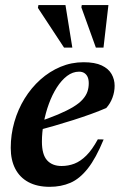

<svg xmlns="http://www.w3.org/2000/svg" viewBox="-20 -710 464 742"><path d="M285.5 -433Q261 -433 239.2 -416.5Q217.5 -400 199.5 -371.8Q181.5 -343.5 168.8 -308.5Q156 -273.5 149 -235.8Q142 -198 142 -163Q142 -112.5 162 -90.5Q182 -68.5 218 -68.5Q244 -68.5 267.5 -77.5Q291 -86.5 313.5 -108.8Q336 -131 358 -171.5L380.5 -171Q351 -99 319.5 -59Q288 -19 252 -3.5Q216 12 172 12Q124 12 90.2 -6Q56.5 -24 39 -57.8Q21.5 -91.5 21.5 -138.5Q21.5 -190 35.5 -238.8Q49.5 -287.5 75.2 -329.2Q101 -371 136.2 -402.5Q171.5 -434 213.8 -451.8Q256 -469.5 303 -469.5Q347 -469.5 373.2 -457Q399.5 -444.5 411.2 -423.8Q423 -403 423 -378.5Q423 -355 414.5 -332.2Q406 -309.5 390.5 -292.5Q364 -281 331.5 -269.2Q299 -257.5 263 -246Q227 -234.5 189.8 -223.8Q152.5 -213 116.5 -203.5L118.5 -236Q168.5 -252.5 204 -267.5Q239.5 -282.5 263 -296.8Q286.5 -311 299.5 -325.8Q312.5 -340.5 317.8 -355.8Q323 -371 323 -388Q323 -402.5 318.8 -412.2Q314.5 -422 306.2 -427.5Q298 -433 285.5 -433ZM259.5 -526H227.5L126.5 -679.5L128.5 -690.5H233ZM380 -526H350.5L294.5 -681.5L296 -690.5H399Z"/></svg>

Font: Newsreader 36pt SemiBold
Style: Italic
Weight: 600
Italic angle: -17°
Designer: Hugues Gentile
Foundry: Production Type
Version: Version 1.003